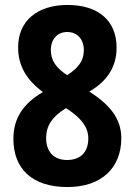

<svg xmlns="http://www.w3.org/2000/svg" viewBox="-20 -744 543 774"><path d="M252 -724C132 -724 53 -661 53 -553C53 -478 88 -421 153 -373C75 -327 34 -269 34 -184C34 -64 109 10 252 10C389 10 469 -67 469 -187C469 -269 419 -324 340 -375C411 -416 450 -473 450 -552C450 -662 375 -724 252 -724ZM251 -615C290 -615 318 -587 318 -542C318 -498 295 -470 251 -441C209 -468 185 -498 185 -542C185 -587 212 -615 251 -615ZM166 -187C166 -238 191 -274 246 -308L260 -299C310 -264 336 -229 336 -186C336 -133 307 -99 250 -99C195 -99 166 -135 166 -187Z"/></svg>

Font: Noto Sans Lao UI Cond
Style: Bold
Weight: 700
Width: 3
Designer: Monotype Design Team
Foundry: Monotype Imaging Inc.
Version: Version 2.000